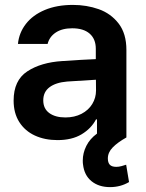

<svg xmlns="http://www.w3.org/2000/svg" viewBox="-20 -557 590 778"><path d="M316.4 109.4Q315.4 104.5 315.4 93.8Q315.4 63 329.8 34.2Q344.2 5.4 373 -15.6V-73.2H369.1Q349.6 -36.1 310.5 -12.7Q271.5 10.7 212.9 10.7Q161.6 10.7 121.3 -7.8Q81.1 -26.4 58.1 -62.5Q35.2 -98.6 35.2 -149.4Q35.2 -231.4 90.6 -267.8Q146 -304.2 232.4 -309.6Q316.9 -315.4 368.2 -317.4V-359.4Q368.2 -398.9 343.3 -420.7Q318.4 -442.4 272.5 -442.4Q231.9 -442.4 206.1 -425.3Q180.2 -408.2 172.9 -378.9H52.7Q57.1 -424.3 85 -460.2Q112.8 -496.1 161.6 -516.6Q210.4 -537.1 275.4 -537.1Q331.1 -537.1 380.1 -519.8Q429.2 -502.4 460.7 -461.7Q492.2 -420.9 492.2 -354.5V0Q456.5 20 436.8 40.3Q417 60.5 417 85Q417 102.1 425 110.6Q433.1 119.1 451.2 119.1Q461.9 119.1 472.7 116Q483.4 112.8 491.2 110.4L502.9 180.7Q468.3 201.2 425.8 201.2Q380.4 201.2 350.8 177.2Q321.3 153.3 316.4 109.4ZM245.1 -81.1Q281.7 -81.1 310.1 -95.7Q338.4 -110.4 353.8 -135.5Q369.1 -160.6 369.1 -190.4L368.7 -233.9L252 -226.6Q206.1 -222.7 180.7 -203.6Q155.3 -184.6 155.3 -150.4Q155.3 -116.7 179.7 -98.9Q204.1 -81.1 245.1 -81.1Z"/></svg>

Font: Pretendard SemiBold
Style: Regular
Weight: 600
Designer: Base glyphs from Inter by Rasmus Andersson; Hangeul glyphs from Noto Sans CJK(Source Han Sans) by Jang Soo-young and Kan
Foundry: Kil Hyung-jin
Version: Version 1.309